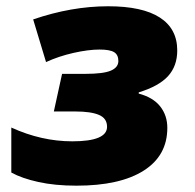

<svg xmlns="http://www.w3.org/2000/svg" viewBox="-20 -583 622 613"><path d="M252.9 -347.2Q309.6 -347.2 333.7 -357.4Q357.9 -367.7 357.9 -388.2Q357.9 -408.2 344.2 -416.5Q330.6 -424.8 297.9 -424.8Q262.2 -424.8 214.6 -414.1Q167 -403.3 127 -384.8L85.9 -521Q208.5 -563 325.2 -563Q434.6 -563 490.2 -527.1Q545.9 -491.2 545.9 -421.9Q545.9 -372.1 516.4 -339.8Q486.8 -307.6 422.9 -288.1V-284.2Q468.8 -272 491.5 -243.2Q514.2 -214.4 514.2 -174.8Q514.2 -85.9 438.5 -38.1Q362.8 9.8 224.1 9.8Q155.3 9.8 102.3 -2Q49.3 -13.7 16.1 -32.2V-175.8Q112.3 -131.8 210.9 -131.8Q321.8 -131.8 321.8 -178.2Q321.8 -205.1 296.1 -216.1Q270.5 -227.1 220.2 -227.1H151.9L178.2 -347.2Z"/></svg>

Font: Open Sans Extrabold
Style: Italic
Weight: 800
Italic angle: -12°
Foundry: Ascender Corporation
Version: Version 1.10